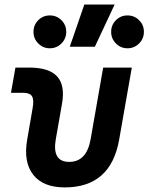

<svg xmlns="http://www.w3.org/2000/svg" viewBox="-20 -815 653 845"><path d="M265.1 9.8Q169.9 9.8 126.2 -45.9Q82.5 -101.6 99.6 -200.2L123.5 -338.4Q130.4 -376 120.8 -391.4Q111.3 -406.7 81.1 -406.7H28.3L47.9 -517.6H108.9Q196.8 -517.6 232.2 -477.8Q267.6 -438 252.4 -355.5L225.6 -202.6Q208 -102.5 284.7 -102.5Q361.3 -102.5 378.9 -202.6L434.1 -517.6H560.1L504.4 -200.2Q467.3 9.8 265.1 9.8ZM287.1 -609.4 351.1 -794.9H484.4L397.5 -609.4ZM199.2 -602.5Q169.4 -602.5 148.4 -623.8Q127.4 -645 127.4 -674.8Q127.4 -705.1 148.4 -726.1Q169.4 -747.1 199.2 -747.1Q229.5 -747.1 250.5 -726.1Q271.5 -705.1 271.5 -674.8Q271.5 -645 250.5 -623.8Q229.5 -602.5 199.2 -602.5ZM541 -602.5Q511.2 -602.5 490.2 -623.8Q469.2 -645 469.2 -674.8Q469.2 -705.1 490.2 -726.1Q511.2 -747.1 541 -747.1Q571.3 -747.1 592.3 -726.1Q613.3 -705.1 613.3 -674.8Q613.3 -645 592.3 -623.8Q571.3 -602.5 541 -602.5Z"/></svg>

Font: Cascadia Code PL SemiBold
Style: Italic
Weight: 600
Italic angle: -10°
Monospace: yes
Designer: Aaron Bell
Foundry: Saja Typeworks
Version: Version 2404.023; ttfautohint (v1.8.4)